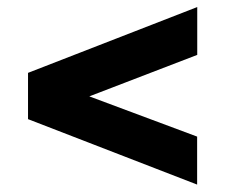

<svg xmlns="http://www.w3.org/2000/svg" viewBox="-20 -608 623 531"><path d="M525.2 -97.5 57.5 -278.5V-406.5L525.5 -588.5V-456.2L227 -341.5L525.2 -230.2Z"/></svg>

Font: Public Sans VF
Style: Regular
Weight: 400
Designer: Pablo Impallari, Rodrigo Fuenzalida (Modified by Dan O. Williams and USWDS)
Version: Version 1.003